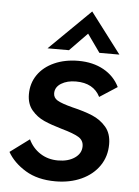

<svg xmlns="http://www.w3.org/2000/svg" viewBox="-52 -754 580 804"><g transform="rotate(5 238.0 -352.0)"><path d="M9 -97 90 -157Q107 -121 139.5 -100Q172 -79 214 -79Q257 -79 284.5 -98Q312 -117 312 -147Q312 -172 290.5 -185Q269 -198 219 -212Q174 -225 143.5 -238.5Q113 -252 91 -278Q69 -304 69 -345Q69 -391 93.5 -426.5Q118 -462 162.5 -482Q207 -502 264 -502Q325 -502 370 -477Q415 -452 437 -407L363 -359Q335 -415 261 -415Q224 -415 199 -399.5Q174 -384 174 -358Q174 -339 191.5 -328.5Q209 -318 255 -306Q306 -294 340.5 -279.5Q375 -265 398.5 -237.5Q422 -210 422 -165Q422 -114 395 -74.5Q368 -35 320 -13Q272 9 211 9Q136 9 85 -22Q34 -53 9 -97ZM303 -713 432 -543H348L294 -619L220 -543H130Z"/></g></svg>

Font: Hanken Grotesk SemiBold
Style: Italic
Weight: 600
Italic angle: -8°
Designer: Alfredo Marco Pradil
Foundry: Hanken Design Co.
Version: Version 3.014